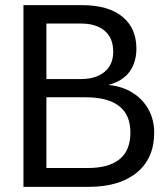

<svg xmlns="http://www.w3.org/2000/svg" viewBox="-20 -725 647 745"><path d="M71 0V-705H298.7Q400 -705 454.7 -660.4Q509.3 -615.8 509.3 -536Q509.3 -502 497.7 -473.4Q486 -444.7 462.2 -425.1Q438.5 -405.4 400.6 -395.4Q454.6 -390.2 494.3 -365.3Q534 -340.4 556.2 -300.4Q578.3 -260.4 578.3 -209.9Q578.3 -111 511.1 -55.5Q443.8 0 324.5 0ZM160 -32.7 119.7 -73.1H320.9Q402.1 -73.1 444 -107.3Q486 -141.4 486 -211.1Q486 -279.2 442.3 -313.3Q398.6 -347.5 312.5 -347.5H134.1V-418.3H295Q352 -418.3 385.7 -446.1Q419.3 -473.9 419.3 -523.8Q419.3 -578.1 385.7 -605.9Q352 -633.6 295 -633.6H119.7L160 -674Z"/></svg>

Font: TikTok Sans Light
Style: Regular
Weight: 300
Version: Version 4.000